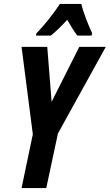

<svg xmlns="http://www.w3.org/2000/svg" viewBox="-20 -951 555 971"><path d="M164 -782 162 -771H237C261 -790 289 -817 320 -851C338 -819 355 -792 371 -771H443L446 -783C427 -822 400 -893 391 -931H283C249 -880 208 -828 164 -782ZM89 0H214L273 -276L515 -714H381L241 -436L219 -714H89L146 -272Z"/></svg>

Font: Noto Sans ExtraCondensed
Style: Bold Italic
Weight: 700
Width: 2
Italic angle: -12°
Designer: Monotype Design Team
Foundry: Monotype Imaging Inc.
Version: Version 2.013